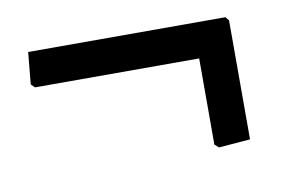

<svg xmlns="http://www.w3.org/2000/svg" viewBox="-41 -361 562 373"><g transform="rotate(-10 240.0 -174.5)"><path d="M421 -298 427 -291V-56L365 -51L357 -58V-228H33L26 -235L32 -298Z"/></g></svg>

Font: Alegreya Sans SC Medium
Style: Regular
Weight: 500
Designer: Juan Pablo del Peral
Foundry: Huerta Tipografica
Version: Version 2.001;PS 002.001;hotconv 1.0.88;makeotf.lib2.5.64775